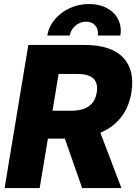

<svg xmlns="http://www.w3.org/2000/svg" viewBox="-20 -956 692 976"><path d="M3.4 0 124 -727.5H409.2Q545.4 -727.5 606 -663.3Q666.5 -599.1 647.9 -485.8Q623.5 -338.4 490.2 -281.2L597.2 0H397.5L309.6 -251.5H223.6L181.6 0ZM247.1 -393.1H341.3Q400.9 -393.1 432.6 -416.7Q464.4 -440.4 471.7 -485.8Q479.5 -531.2 455.8 -555.7Q432.1 -580.1 372.1 -580.1H277.8ZM220.2 -775.4Q228 -820.8 258.5 -857.2Q289.1 -893.6 334.5 -914.6Q379.9 -935.5 432.6 -935.5Q485.4 -935.5 523.9 -914.6Q562.5 -893.6 580.8 -857.2Q599.1 -820.8 591.8 -775.4H477.1Q481.9 -805.2 464.8 -825.4Q447.8 -845.7 418 -845.7Q387.2 -845.7 363.5 -825.4Q339.8 -805.2 334.5 -775.4Z"/></svg>

Font: Inter Display Extra Bold
Style: Italic
Weight: 800
Italic angle: -9.39999°
Designer: Rasmus Andersson
Foundry: rsms
Version: Version 4.000;git-4fc901f